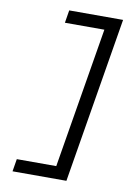

<svg xmlns="http://www.w3.org/2000/svg" viewBox="-102 -891 805 1102"><g transform="rotate(10 300.0 -340.0)"><path d="M50 143 62 70H292L428 -749H198L210 -823H524L364 143Z"/></g></svg>

Font: Iosevka Aile Oblique
Style: Regular
Weight: 400
Italic angle: -9°
Designer: Belleve Invis
Foundry: Belleve Invis
Version: Version 31.1.0; ttfautohint (v1.8.4)